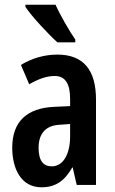

<svg xmlns="http://www.w3.org/2000/svg" viewBox="-20 -852 489 816"><path d="M216 -832H88V-823C113 -784 187 -705 224 -672H300V-684C276 -718 235 -789 216 -832ZM224 -620C170 -620 116 -605 69 -576L104 -494C147 -518 179 -529 213 -529C258 -529 278 -495 278 -432V-401L211 -398C95 -393 32 -336 32 -224C32 -136 69 -56 156 -56C217 -56 255 -84 287 -140H289L306 -66H388V-429C388 -555 334 -620 224 -620ZM237 -322 278 -325V-273C278 -194 247 -145 200 -145C164 -145 144 -169 144 -224C144 -284 174 -320 237 -322Z"/></svg>

Font: Noto Sans Malayalam UI ExtraCondensed SemiBold
Style: Regular
Weight: 600
Width: 2
Designer: Jelle Bosma - Monotype Design Team
Foundry: Monotype Imaging Inc.
Version: Version 2.104